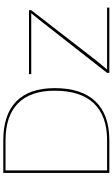

<svg xmlns="http://www.w3.org/2000/svg" viewBox="227 -928 700 1195"><g transform="rotate(-90 577.5 -330.0)"><path d="M302 -660Q462 -660 544.5 -579Q627 -498 627 -340Q627 -173 544.5 -86.5Q462 0 302 0H99V-660ZM302 -14Q454 -14 532.5 -96.5Q611 -179 611 -340Q611 -491 532.5 -568.5Q454 -646 302 -646H115V-14ZM722 0V-14L1053 -437L1093 -486H714V-500H1112V-486L800 -83L743 -14H1128V0Z"/></g></svg>

Font: Elaine Sans Thin
Style: Regular
Weight: 250
Designer: Wei Huang
Foundry: Wei Huang
Version: Version 2.001;December 24, 2019;FontCreator 12.0.0.2547 64-b